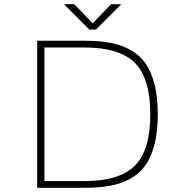

<svg xmlns="http://www.w3.org/2000/svg" viewBox="-20 -894 890 914"><path d="M557.5 -874 436.5 -753H405.5L284.5 -874H333.5L421.5 -783L508.5 -874ZM157 0V-700H384Q453.5 -700 506.2 -690Q559 -680 602.5 -655.5Q646 -631 673.5 -591.2Q701 -551.5 716 -491.2Q731 -431 731 -350Q731 -269 716 -208.8Q701 -148.5 673.5 -108.8Q646 -69 602.5 -44.5Q559 -20 506.2 -10Q453.5 0 384 0ZM191.5 -32H381.5Q549 -32 622.2 -105.5Q695.5 -179 695.5 -350Q695.5 -521 622.2 -594.5Q549 -668 381.5 -668H191.5Z"/></svg>

Font: League Mono Wide Thin
Style: Regular
Weight: 100
Width: 8
Designer: Tyler Finck
Foundry: The League of Moveable Type / Tyler Finck
Version: Version 2.210